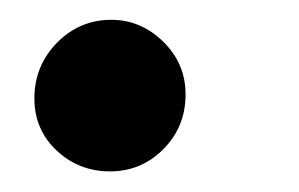

<svg xmlns="http://www.w3.org/2000/svg" viewBox="-20 -151 297 191"><path d="M89.4 19.5Q58.6 19.5 36.4 -1.2Q14.2 -22 14.2 -53.2Q14.2 -85.4 36.6 -108.4Q59.1 -131.3 90.8 -131.3Q120.1 -131.3 142.3 -109.6Q164.6 -87.9 164.6 -57.1Q164.6 -24.9 142.6 -2.7Q120.6 19.5 89.4 19.5Z"/></svg>

Font: Elstob 10pt SemiBold
Style: Italic
Weight: 600
Italic angle: -20°
Designer: Peter S. Baker
Version: Version 1.015